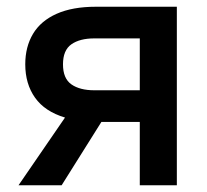

<svg xmlns="http://www.w3.org/2000/svg" viewBox="-20 -550 615 570"><path d="M35 0 173 -201Q113 -219 84 -260Q55 -301 55 -359Q55 -411 78 -449.5Q101 -488 148 -509Q195 -530 265 -530H505V0H395V-188H281L163 0ZM167 -359Q167 -317 192 -299.5Q217 -282 260 -282H395V-436H260Q217 -436 192 -418.5Q167 -401 167 -359Z"/></svg>

Font: Golos Text Medium
Style: Regular
Weight: 500
Designer: A.Korolkova, Vitaly Kuzmin
Foundry: ParaType Ltd
Version: Version 2.004